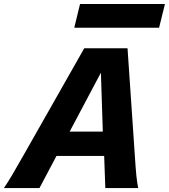

<svg xmlns="http://www.w3.org/2000/svg" viewBox="-28 -955 858 975"><path d="M501 -163.1H258.8L172.4 0H-8.3Q11.2 -28.3 32.2 -63.7Q53.2 -99.1 94.7 -172.4L399.9 -710H619.6L656.2 -172.4Q660.6 -101.6 664.3 -64.9Q668 -28.3 673.8 0H506.8ZM325.7 -286.6H494.1L484.4 -585.9ZM378.4 -934.6H809.6L779.8 -814H349.1Z"/></svg>

Font: Lesson One Extra
Style: Italic
Weight: 800
Italic angle: -14°
Designer: But Ko, Victor Gaultney, Annie Olsen, Julie Remington, Don Collingsworth, Eric Hays, Becca Hirsbrunner
Version: Version 1.100